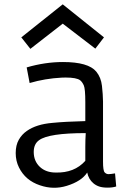

<svg xmlns="http://www.w3.org/2000/svg" viewBox="-20 -859 624 889"><path d="M518.1 4.4Q502 9.8 478 9.8Q454.1 9.8 438.7 4.4Q423.3 -1 412.1 -10.7Q390.1 -29.3 383.8 -60.1Q357.4 -19.5 289.1 1.5Q227.5 20.5 165 -1Q97.7 -23.4 67.9 -83.5Q52.7 -113.8 52.7 -150.1Q52.7 -186.5 66.9 -211.7Q81.1 -236.8 104.5 -252.9Q148.4 -283.7 222.2 -290Q281.2 -295.9 375 -298.3V-386.2Q375 -448.2 367.9 -463.9Q360.8 -479.5 351.1 -487.3Q334.5 -500 283.7 -500L265.1 -499.5Q189 -495.6 117.2 -474.6L103.5 -546.9Q189 -571.8 271.5 -571.8Q389.2 -571.8 425.8 -527.3Q447.8 -500.5 452.1 -461.4Q456.5 -422.4 457 -389.2V-110.4Q457 -68.8 464.6 -60.8Q472.2 -52.7 482.2 -52.7Q492.2 -52.7 512.7 -56.2ZM375 -178.7Q375 -213.4 377 -242.7Q205.6 -242.7 161.1 -210Q136.2 -192.4 136.2 -155.3Q136.2 -112.8 165 -85.9Q192.9 -60.1 237.8 -60.1Q324.2 -57.6 375 -114.3ZM120.6 -632.8 78.6 -686 270.5 -838.9 461.4 -686 421.4 -633.8 270.5 -749.5Z"/></svg>

Font: Duru Sans
Style: Regular
Weight: 400
Designer: Onur Yazõcõgil
Foundry: Onur Yazõcõgil
Version: Version 1.001